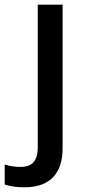

<svg xmlns="http://www.w3.org/2000/svg" viewBox="-78 -559 370 819"><path d="M26 240C141 240 189 174 189 74V-539H83V69C83 135 52 153 10 153C-17 153 -36 149 -58 143V228C-38 235 -8 240 26 240Z"/></svg>

Font: Noto Sans Gunjala Gondi Medium
Style: Regular
Weight: 500
Designer: Ek Type
Foundry: Ek Type
Version: Version 1.004